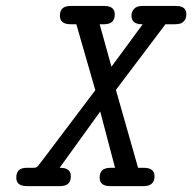

<svg xmlns="http://www.w3.org/2000/svg" viewBox="-20 -631 652 651"><path d="M35.2 -28.8Q35.2 -62 69.8 -62H84Q89.8 -62 93 -62Q96.2 -62 99.1 -62.5Q102.1 -63 103 -63.5Q104 -64 106.4 -65.9Q108.9 -67.9 109.4 -68.8Q109.9 -69.8 113 -74Q116.2 -78.1 118.2 -80.1L303.2 -325.2L238.8 -548.8H219.2Q183.1 -548.8 183.1 -578.1Q183.1 -611.3 220.2 -610.8H334Q369.1 -610.8 369.1 -582Q369.1 -548.8 333 -548.8H317.9L357.9 -404.8L463.9 -548.8H460.9Q425.8 -548.8 425.8 -578.1Q425.8 -591.3 434.8 -601.1Q443.8 -610.8 461.9 -610.8H577.1Q612.3 -610.8 611.8 -582Q611.8 -563 596.2 -553.2Q589.4 -549.3 573.2 -548.8H541L373 -326.2L448.2 -62H467.8Q503.9 -62 503.9 -33.2Q503.9 0 466.8 0H353Q317.9 0 317.9 -28.8Q317.9 -62 354 -62H370.1L319.8 -252.9L182.1 -62H185.1Q220.2 -62 220.2 -33.2Q220.2 0 184.1 0H70.8Q35.2 0 35.2 -28.8Z"/></svg>

Font: CMU Typewriter Text
Style: Italic
Weight: 500
Italic angle: -14.04°
Version: Version 0.7.0